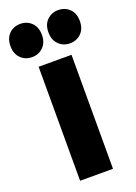

<svg xmlns="http://www.w3.org/2000/svg" viewBox="-214 -1038 783 1108"><g transform="rotate(-20 177.0 -484.5)"><path d="M76.5 0V-700H278.5V0ZM61.5 -765Q19.5 -765 -8 -792.5Q-35.5 -820 -35.5 -867Q-35.5 -914.5 -8 -941.8Q19.5 -969 61.5 -969Q102 -969 129.8 -941.8Q157.5 -914.5 157.5 -867Q157.5 -820 129.8 -792.5Q102 -765 61.5 -765ZM293.5 -765Q253 -765 225.2 -792.5Q197.5 -820 197.5 -867Q197.5 -914.5 225.2 -941.8Q253 -969 293.5 -969Q335.5 -969 363 -941.8Q390.5 -914.5 390.5 -867Q390.5 -820 363 -792.5Q335.5 -765 293.5 -765Z"/></g></svg>

Font: Geologica Roman Black
Style: Regular
Weight: 900
Designer: Sindre Bremnes, Frode Helland
Foundry: Monokrom Skriftforlag AS
Version: Version 1.010;gftools[0.9.28]